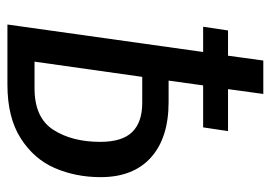

<svg xmlns="http://www.w3.org/2000/svg" viewBox="-126 -603 729 517"><g transform="rotate(90 238.5 -344.5)"><path d="M457 -251Q457 -184 432.5 -127.5Q408 -71 352 -35.5Q296 0 208 0H46L120 -527H52L62 -594H130L143 -689H233L220 -594H333L323 -527H210L197 -434H255Q351 -434 404 -386.5Q457 -339 457 -251ZM362 -250Q362 -309 335.5 -336Q309 -363 257 -363H187L146 -73H218Q297 -73 329.5 -123.5Q362 -174 362 -250Z"/></g></svg>

Font: Fira Sans Compressed
Style: Italic
Weight: 400
Width: 1
Italic angle: -8°
Designer: bBox Type GmbH & Carrois Corporate GbR & Edenspiekermann AG
Foundry: bBox Type GmbH & Carrois Corporate GbR & Edenspiekermann AG
Version: Version 4.301